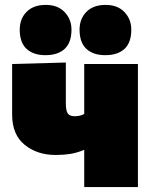

<svg xmlns="http://www.w3.org/2000/svg" viewBox="-20 -763 618 783"><path d="M323.5 0V-152Q293 -139.5 266.2 -135.2Q239.5 -131 207 -131Q131.5 -131 80.5 -172.5Q29.5 -214 29.5 -295.5V-502L248.5 -508V-341.5Q248.5 -312 256.2 -300.5Q264 -289 284.5 -289Q293.5 -289 304.5 -291Q315.5 -293 323.5 -299V-502H542.5V0ZM409.5 -538Q360 -538 332.2 -563.8Q304.5 -589.5 304.5 -642Q304.5 -686.5 332.5 -714.8Q360.5 -743 410.5 -743Q460 -743 487.8 -713.5Q515.5 -684 515.5 -642Q515.5 -589.5 487.8 -563.8Q460 -538 409.5 -538ZM165.5 -538Q116 -538 88.2 -563.8Q60.5 -589.5 60.5 -642Q60.5 -686.5 88.5 -714.8Q116.5 -743 166.5 -743Q216 -743 243.8 -713.5Q271.5 -684 271.5 -642Q271.5 -589.5 243.8 -563.8Q216 -538 165.5 -538Z"/></svg>

Font: Commissioner Black
Style: Regular
Weight: 900
Designer: Kostas Bartsokas
Foundry: Kostas Bartsokas
Version: Version 1.000; ttfautohint (v1.8.3)